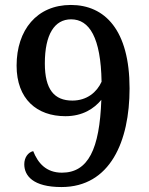

<svg xmlns="http://www.w3.org/2000/svg" viewBox="-20 -744 601 775"><path d="M228 11C425 11 503 -174 503 -387C503 -623 403 -724 266 -724C129 -724 47 -623 47 -479C47 -344 129 -275 244 -275C314 -275 360 -306 389 -341C382 -142 336 -47 230 -47C166 -47 133 -86 114 -134C93 -129 78 -108 78 -81C78 -35 113 11 228 11ZM272 -338C199 -338 161 -383 161 -488C161 -605 200 -666 267 -666C341 -666 387 -592 390 -414C371 -372 331 -338 272 -338Z"/></svg>

Font: Noto Serif Georgian Medium
Style: Regular
Weight: 500
Designer: Monotype Design Team, Akaki Razmadze
Foundry: Google LLC
Version: Version 2.003